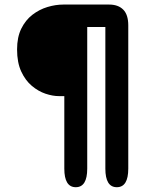

<svg xmlns="http://www.w3.org/2000/svg" viewBox="-20 -686 659 821"><path d="M232 -275Q205.5 -275 174.8 -285.2Q144 -295.5 116.2 -318.8Q88.5 -342 70.8 -380.2Q53 -418.5 53 -474.5Q53 -527 71 -563.5Q89 -600 118.5 -622.8Q148 -645.5 182.8 -656Q217.5 -666.5 251 -666.5H446.5Q485.5 -666.5 507 -644.8Q528.5 -623 528.5 -577.5V35Q528.5 114.5 479.5 114.5Q430.5 114.5 430.5 35V-570.5H353V35Q353 114.5 304 114.5Q255 114.5 255 35V-275Z"/></svg>

Font: Sono Monospace SemiBold
Style: Regular
Weight: 600
Designer: Tyler Finck
Foundry: Tyler Finck
Version: Version 2.112